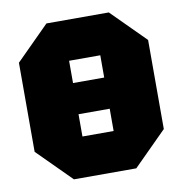

<svg xmlns="http://www.w3.org/2000/svg" viewBox="-79 -774 808 849"><g transform="rotate(-10 325.0 -350.0)"><path d="M35 -150V-550L185 -700H465L615 -550V-150L465 0H185ZM255 -520V-420H395V-520ZM255 -180H395V-280H255Z"/></g></svg>

Font: Tektur Black
Style: Regular
Weight: 900
Designer: Adam Jagosz
Foundry: Adam Jagosz
Version: Version 1.005;gftools[0.9.30]